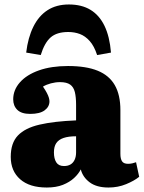

<svg xmlns="http://www.w3.org/2000/svg" viewBox="-20 -824 642 858"><path d="M189 14Q112 14 70 -23Q28 -60 28 -123Q28 -185 60 -218.5Q92 -252 156.5 -267Q221 -282 320 -286V-356Q320 -390 314.5 -412.5Q309 -435 293.5 -446Q278 -457 248 -457Q228 -457 207.5 -451.5Q187 -446 172 -437Q183 -421 189.5 -408.5Q196 -396 198.5 -387Q201 -378 201 -371Q201 -347 179.5 -331Q158 -315 115 -315Q76 -315 57.5 -333Q39 -351 39 -380Q39 -422 69 -456Q99 -490 154 -509.5Q209 -529 284 -529Q365 -529 416.5 -508Q468 -487 493 -443.5Q518 -400 518 -332V-137Q518 -114 525.5 -103Q533 -92 552 -92Q562 -92 571 -94Q580 -96 588 -99L602 -34Q580 -16 543.5 -1Q507 14 465 14Q412 14 381 -9Q350 -32 341 -67Q331 -47 311 -28.5Q291 -10 261 2Q231 14 189 14ZM266 -82Q283 -82 295 -89Q307 -96 313.5 -110Q320 -124 320 -143V-215Q286 -215 264 -207.5Q242 -200 231.5 -184.5Q221 -169 221 -143Q221 -115 231.5 -98.5Q242 -82 266 -82ZM288 -804Q345 -804 384.5 -780Q424 -756 447 -708.5Q470 -661 476 -589L414 -578Q401 -618 381 -640.5Q361 -663 337 -672Q313 -681 285 -681Q234 -681 206.5 -657Q179 -633 162 -578L97 -589Q105 -656 129 -704.5Q153 -753 192.5 -778.5Q232 -804 288 -804Z"/></svg>

Font: Literata 18pt ExtraBold
Style: Regular
Weight: 800
Designer: Latin by Veronika Burian and Jose Scaglione. Greek by Irene Vlachou. Cyrillic by Vera Evstafieva.
Foundry: TypeTogether
Version: Version 3.103;gftools[0.9.29]